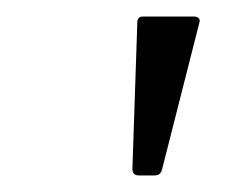

<svg xmlns="http://www.w3.org/2000/svg" viewBox="-20 -762 275 232"><path d="M176 -558Q175 -554 173 -552Q171 -550 166 -550H148Q144 -550 142 -552Q140 -554 140 -558L146 -737Q147 -740 148.5 -741Q150 -742 152 -742H215Q218 -742 220 -740Q222 -738 221 -735Z"/></svg>

Font: Libre Franklin Thin
Style: Italic
Weight: 100
Italic angle: -8°
Designer: Pablo Impallari, Rodrigo Fuenzalida, Nhung Nguyen
Foundry: Impallari Type
Version: Version 3.000